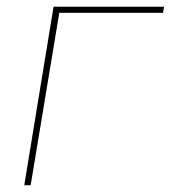

<svg xmlns="http://www.w3.org/2000/svg" viewBox="-20 -550 540 570"><path d="M52 0 139 -530H467L464 -512H156L71 0Z"/></svg>

Font: Iosevka Curly Thin Oblique
Style: Regular
Weight: 100
Italic angle: -9°
Monospace: yes
Designer: Belleve Invis
Foundry: Belleve Invis
Version: Version 11.1.0; ttfautohint (v1.8.3)